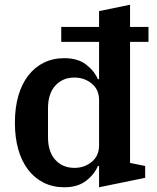

<svg xmlns="http://www.w3.org/2000/svg" viewBox="-20 -780 666 812"><path d="M252 12Q204 12 165.5 -7Q127 -26 99.5 -61.5Q72 -97 57.5 -147.5Q43 -198 43 -261Q43 -324 57.5 -374.5Q72 -425 99.5 -460.5Q127 -496 165.5 -515Q204 -534 252 -534Q309 -534 344 -507Q379 -480 394 -445H399V-603H239V-666H399V-733L530 -760V-666H608V-603H530V-91L594 -78V-28L399 12V-78H394Q379 -42 343.5 -15Q308 12 252 12ZM295 -70Q337 -70 368 -95.5Q399 -121 399 -165V-357Q399 -401 368 -426.5Q337 -452 295 -452Q245 -452 214 -418Q183 -384 183 -322V-200Q183 -138 214 -104Q245 -70 295 -70Z"/></svg>

Font: IBM Plex Serif SemiBold
Style: Regular
Weight: 600
Designer: Mike Abbink, Paul van der Laan, Pieter van Rosmalen
Foundry: Bold Monday
Version: Version 2.5